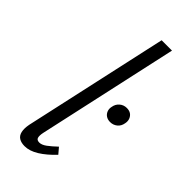

<svg xmlns="http://www.w3.org/2000/svg" viewBox="-232 -753 800 800"><g transform="rotate(45 167.5 -353.0)"><path d="M105 5Q85 5 72 -3Q59 -11 55 -28.5Q51 -46 56 -72L197 -711H258L121 -89Q117 -70 120 -59.5Q123 -49 138 -49Q152 -49 169 -61.5Q186 -74 208 -95L230 -69Q197 -34 165.5 -14.5Q134 5 105 5ZM286 -318Q272 -318 262 -324.5Q252 -331 247.5 -342.5Q243 -354 246 -367Q249 -386 262.5 -397.5Q276 -409 294 -409Q309 -409 318.5 -402.5Q328 -396 332.5 -384.5Q337 -373 334 -359Q331 -340 317.5 -329Q304 -318 286 -318Z"/></g></svg>

Font: Ysabeau Infant
Style: Italic
Weight: 400
Italic angle: -12°
Designer: Christian Thalmann (Catharsis Fonts)
Version: Version 2.001;gftools[0.9.30]; featfreeze: ss01,ss02,lnum